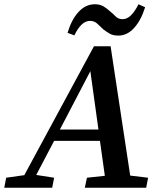

<svg xmlns="http://www.w3.org/2000/svg" viewBox="-68 -881 770 901"><path d="M-48 0 -39 -47 46 -59 373 -664H451L543 -57L627 -47L618 0H330L340 -47L424 -56L401 -220H186L102 -60L186 -47L177 0ZM213 -273H394L356 -547ZM249 -727Q268 -790 301 -825.5Q334 -861 377 -861Q400 -861 416 -852Q432 -843 447 -829Q461 -818 474 -804.5Q487 -791 507 -791Q529 -791 547.5 -810Q566 -829 582 -861L613 -847Q594 -786 561.5 -750Q529 -714 487 -714Q463 -714 447 -723Q431 -732 417 -743Q403 -756 389 -769.5Q375 -783 355 -783Q333 -783 314.5 -765Q296 -747 281 -715Z"/></svg>

Font: Source Serif 4 Semibold
Style: Italic
Weight: 600
Italic angle: -12°
Designer: Frank Grießhammer
Foundry: Adobe
Version: Version 4.005;hotconv 1.1.0;makeotfexe 2.6.0